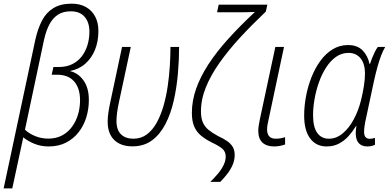

<svg xmlns="http://www.w3.org/2000/svg" viewBox="-54 -785 2111 1042"><path d="M-34.2 237.3 137.7 -569.3Q150.9 -628.9 173.8 -673.1Q196.8 -717.3 236.1 -741.2Q275.4 -765.1 335.4 -765.1Q379.4 -765.1 411.9 -747.1Q444.3 -729 462.2 -695.8Q480 -662.6 480 -616.7Q480 -560.5 461.7 -515.1Q443.4 -469.7 409.2 -439.5Q375 -409.2 325.2 -399.4Q370.1 -389.2 399.2 -348.6Q428.2 -308.1 428.2 -242.2Q428.2 -192.4 414.1 -147.2Q399.9 -102.1 372.3 -66.9Q344.7 -31.7 304.2 -11Q263.7 9.8 210 9.8Q167.5 9.8 132.1 -4.9Q96.7 -19.5 72.3 -39.6L12.7 237.3ZM207.5 -32.7Q250.5 -32.7 282.5 -49.8Q314.5 -66.9 336.4 -96.4Q358.4 -126 369.4 -163.3Q380.4 -200.7 380.4 -240.2Q380.4 -306.2 348.6 -342.8Q316.9 -379.4 256.3 -379.4H226.6L235.8 -421.4H265.1Q306.2 -421.4 336.9 -436.3Q367.7 -451.2 388.7 -477.8Q409.7 -504.4 420.4 -539.3Q431.2 -574.2 431.2 -613.8Q431.2 -663.6 405.3 -693.6Q379.4 -723.6 330.6 -723.6Q287.6 -723.6 259.3 -704.6Q231 -685.5 213.1 -650.9Q195.3 -616.2 184.6 -567.4L81.5 -81.1Q104 -59.6 137.7 -46.1Q171.4 -32.7 207.5 -32.7Z M665 9.3Q601.1 9.3 565.7 -25.6Q530.3 -60.5 530.3 -125Q530.3 -147.5 534.2 -174.3Q538.1 -201.2 545.4 -234.4L608.4 -530.3H655.8L592.3 -233.9Q585.4 -202.6 581.8 -176Q578.1 -149.4 578.1 -128.4Q578.1 -80.1 602.5 -56.2Q627 -32.2 669.4 -32.2Q711.4 -32.2 742.7 -55.4Q773.9 -78.6 796.1 -118.7Q818.4 -158.7 833 -209.2Q847.7 -259.8 856 -315.9Q864.3 -372.1 867.7 -427.5Q871.1 -482.9 871.1 -530.3H918Q918 -460 911.4 -384.5Q904.8 -309.1 888.9 -238.8Q873 -168.5 844.2 -112.5Q815.4 -56.6 771.5 -23.7Q727.5 9.3 665 9.3Z M1087.4 202.1Q1110.8 179.2 1129.9 156.2Q1148.9 133.3 1159.9 110.1Q1170.9 86.9 1170.9 64.5Q1170.9 37.6 1152.1 21.7Q1133.3 5.9 1096.7 -11.2Q1062 -28.3 1037.4 -48.6Q1012.7 -68.8 1000 -98.4Q987.3 -127.9 987.3 -172.4Q987.3 -238.3 1010.7 -304.4Q1034.2 -370.6 1078.4 -438Q1122.6 -505.4 1186 -575.4Q1249.5 -645.5 1329.6 -720.2Q1308.6 -719.2 1286.6 -718.8Q1264.6 -718.3 1237.8 -718.3H1124L1132.8 -759.8H1397L1388.7 -722.2Q1313 -650.4 1249 -581.1Q1185.1 -511.7 1137.5 -444.3Q1089.8 -377 1063.2 -311Q1036.6 -245.1 1036.6 -180.2Q1036.6 -144.5 1046.9 -120.8Q1057.1 -97.2 1077.6 -80.3Q1098.1 -63.5 1128.9 -46.9Q1156.7 -34.2 1177 -20.5Q1197.3 -6.8 1208.5 11.2Q1219.7 29.3 1219.7 56.2Q1219.7 84 1208.5 109.9Q1197.3 135.7 1179.4 158.7Q1161.6 181.6 1141.6 202.1Z M1433.6 9.8Q1393.1 9.8 1370.4 -11.2Q1347.7 -32.2 1347.7 -75.2Q1347.7 -87.4 1349.9 -102.5Q1352.1 -117.7 1356 -136.2L1440.4 -530.3H1487.3L1403.3 -134.8Q1399.4 -119.6 1397.5 -106.4Q1395.5 -93.3 1395.5 -82Q1395.5 -57.6 1407.2 -44.9Q1418.9 -32.2 1442.9 -32.2Q1456.1 -32.2 1468.8 -34.4Q1481.4 -36.6 1493.2 -40.5V-1Q1482.4 3.4 1465.8 6.6Q1449.2 9.8 1433.6 9.8Z M1718.8 9.8Q1661.6 9.8 1629.2 -33.7Q1596.7 -77.1 1596.7 -158.2Q1596.7 -208.5 1606.7 -262Q1616.7 -315.4 1636.2 -365.2Q1655.8 -415 1684.6 -454.6Q1713.4 -494.1 1751 -517.3Q1788.6 -540.5 1835 -540.5Q1885.7 -540.5 1914.1 -511.2Q1942.4 -481.9 1951.2 -438.5H1954.1Q1958.5 -452.6 1965.3 -469.7Q1972.2 -486.8 1980.2 -503.2Q1988.3 -519.5 1996.6 -530.3H2036.6Q2024.9 -510.7 2014.4 -483.4Q2003.9 -456.1 1994.4 -421.6Q1984.9 -387.2 1975.6 -345.7L1932.6 -144Q1927.2 -120.6 1924.6 -102.1Q1921.9 -83.5 1921.9 -68.4Q1921.9 -49.3 1930.2 -40.5Q1938.5 -31.7 1951.7 -31.7Q1959.5 -31.7 1966.8 -33Q1974.1 -34.2 1981 -36.6V0.5Q1974.6 4.4 1963.1 7.1Q1951.7 9.8 1940.9 9.8Q1913.6 9.8 1898.2 -3.2Q1882.8 -16.1 1878.4 -40.8Q1874 -65.4 1880.4 -100.6H1877.9Q1860.8 -72.3 1838.1 -46.9Q1815.4 -21.5 1785.9 -5.9Q1756.3 9.8 1718.8 9.8ZM1731.4 -32.2Q1771.5 -32.2 1806.2 -61.3Q1840.8 -90.3 1866.2 -137.9Q1891.6 -185.5 1905.3 -241.2Q1915.5 -282.2 1921.1 -319.3Q1926.8 -356.4 1926.8 -385.3Q1926.8 -439.5 1902.6 -468.8Q1878.4 -498 1837.4 -498Q1800.3 -498 1769.8 -476.6Q1739.3 -455.1 1715.8 -418.7Q1692.4 -382.3 1676.8 -337.9Q1661.1 -293.5 1653.1 -247.3Q1645 -201.2 1645 -160.2Q1645 -95.7 1667.5 -64Q1689.9 -32.2 1731.4 -32.2Z"/></svg>

Font: Open Sans SemiCondensed Light
Style: Italic
Weight: 300
Width: 4
Italic angle: -12°
Designer: Monotype Design Team
Foundry: Monotype Imaging Inc.
Version: Version 3.000